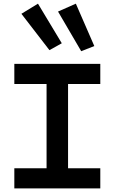

<svg xmlns="http://www.w3.org/2000/svg" viewBox="-20 -1052 640 1072"><path d="M60 -695.5V-583H240V-112.5H60V0H540V-112.5H360V-583H540V-695.5ZM403.5 -1031.5 506.5 -795 433.5 -766 304 -987.5ZM192 -1031.5 325 -810.5 256 -772 99.5 -975Z"/></svg>

Font: Kode Mono
Style: Regular
Weight: 400
Monospace: yes
Designer: Isa Ozler
Foundry: Kadena LLC
Version: Version 1.000;gftools[0.9.28]